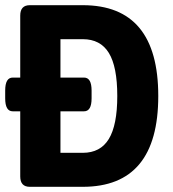

<svg xmlns="http://www.w3.org/2000/svg" viewBox="-20 -720 668 740"><path d="M95 0Q58 0 58 -40V-291H29Q0 -291 0 -341V-371Q0 -421 29 -421H58V-660Q58 -700 95 -700H299Q590 -700 590 -350Q590 0 299 0ZM213 -131H299Q367 -131 399.5 -184.5Q432 -238 432 -350Q432 -463 399.5 -516Q367 -569 299 -569H213V-421H304Q333 -421 333 -371V-341Q333 -291 304 -291H213Z"/></svg>

Font: Asap Semi Condensed
Style: Bold
Weight: 700
Width: 4
Designer: Pablo Cosgaya
Foundry: Omnibus-Type
Version: Version 3.001; ttfautohint (v1.8.4.7-5d5b)